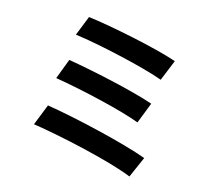

<svg xmlns="http://www.w3.org/2000/svg" viewBox="-115 -923 1230 1110"><g transform="rotate(15 500.0 -368.0)"><path d="M285 -783 238 -665C379 -647 663 -583 779 -540L830 -665C704 -709 416 -767 285 -783ZM239 -514 193 -393C342 -369 598 -311 713 -267L762 -392C636 -436 382 -490 239 -514ZM188 -228 138 -102C298 -78 614 -9 749 47L804 -78C667 -129 359 -201 188 -228Z"/></g></svg>

Font: Noto Sans Mono CJK SC
Style: Bold
Weight: 700
Designer: Ryoko NISHIZUKA 西塚涼子 (kana, bopomofo & ideographs); Paul D. Hunt (Latin, Greek & Cyrillic); Sandoll Communications 산돌커뮤니
Foundry: Adobe
Version: Version 2.004;hotconv 1.0.118;makeotfexe 2.5.65603